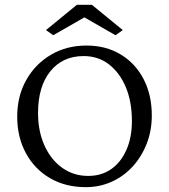

<svg xmlns="http://www.w3.org/2000/svg" viewBox="-20 -772 705 801"><path d="M337.9 8.8Q253.9 8.8 189.5 -28.3Q125 -65.4 88.4 -132.3Q51.8 -199.2 51.8 -285.2Q51.8 -371.1 89.4 -438Q127 -504.9 192.4 -543.5Q257.8 -582 340.8 -582Q421.9 -582 483.4 -544.9Q544.9 -507.8 579.1 -441.9Q613.3 -376 613.3 -290Q613.3 -227.5 592.3 -173.3Q571.3 -119.1 534.2 -78.1Q497.1 -37.1 446.8 -14.2Q396.5 8.8 337.9 8.8ZM347.7 -38.1Q403.3 -38.1 443.8 -66.4Q484.4 -94.7 507.3 -146.5Q530.3 -198.2 530.3 -266.6Q530.3 -347.7 504.9 -408.2Q479.5 -468.8 434.6 -503.4Q389.6 -538.1 329.1 -538.1Q241.2 -538.1 189.9 -474.6Q138.7 -411.1 138.7 -300.8Q138.7 -224.6 165.5 -165Q192.4 -105.5 239.7 -71.8Q287.1 -38.1 347.7 -38.1ZM492.2 -646.5 461.9 -625 303.7 -715.8H360.4L202.1 -625L171.9 -646.5L300.8 -752H363.3Z"/></svg>

Font: Crimson Pro Light
Style: Regular
Weight: 300
Designer: Jacques Le Bailly
Foundry: Baron von Fonthausen
Version: Version 1.003